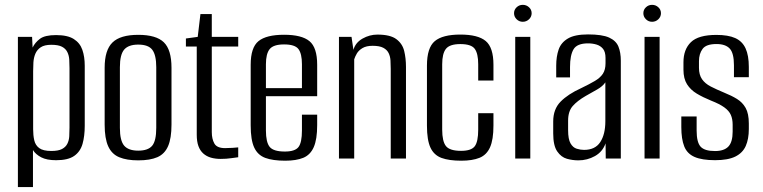

<svg xmlns="http://www.w3.org/2000/svg" viewBox="-20 -645 3103 781"><path d="M52.8 116V-495H110.5L112.6 -451.5Q122.4 -471.9 142.4 -487.1Q162.5 -502.3 208 -502.3Q255.1 -502.3 280.2 -486.2Q305.4 -470.2 315 -442.3Q324.7 -414.4 324.7 -377.5V-133.3Q324.7 -91.6 315.8 -59.9Q306.8 -28.3 281.8 -10.8Q256.8 6.7 208.3 6.7Q170 6.7 147.4 -5.2Q124.8 -17.2 114.1 -34.6V116ZM188.7 -30.9Q217 -30.9 232.1 -38.8Q247.2 -46.7 253.9 -60.2Q260.7 -73.6 261.7 -90.5Q262.7 -107.4 262.7 -125.7V-367.3Q262.7 -385.6 261.7 -402.5Q260.7 -419.4 253.9 -433.2Q247.2 -447 232.1 -454.9Q217 -462.8 188.7 -462.8Q160.8 -462.8 145.7 -452.7Q130.6 -442.6 123.8 -426.4Q117.1 -410.3 115.9 -391.3Q114.8 -372.2 114.8 -355.2V-119.3Q114.8 -94.7 119.3 -74.6Q123.8 -54.4 139.5 -42.6Q155.3 -30.9 188.7 -30.9Z M542.3 7.3Q495.7 7.3 465.3 -5.3Q434.8 -17.8 420.2 -49.8Q405.7 -81.7 405.7 -138V-369.4Q405.7 -441.2 437.5 -472.2Q469.3 -503.3 542.3 -503.3Q615.4 -503.3 646.5 -472.9Q677.6 -442.6 677.6 -369.4V-138.2Q677.6 -82.5 663.7 -50.5Q649.8 -18.6 620.1 -5.6Q590.3 7.3 542.3 7.3ZM542.3 -32.2Q582.4 -32.2 599 -52.2Q615.6 -72.2 615.6 -124.8V-371.6Q615.6 -420.7 599.7 -442.1Q583.8 -463.6 542.3 -463.6Q502.6 -463.6 485.1 -443.2Q467.7 -422.8 467.7 -371.6V-124.8Q467.7 -72.9 485.1 -52.5Q502.6 -32.2 542.3 -32.2Z M877.6 1.4Q855.7 1.4 837.7 -3.8Q819.8 -9.1 806.9 -20.6Q794 -32.1 787.1 -50.8Q780.3 -69.4 780.3 -97.2V-455.6H736.2V-488.4L784.3 -495L795.3 -587.8H841.5V-495H949V-455.6H841.5V-107.8Q841.5 -80 852 -61.2Q862.4 -42.5 895.6 -42.5Q909.8 -42.5 925.9 -43.6Q941.9 -44.7 949 -45.5V-5.4Q941.2 -4.7 921 -1.6Q900.9 1.4 877.6 1.4Z M1139.9 8.7Q1089.7 8.7 1058.9 -2.8Q1028.1 -14.3 1013.9 -45.2Q999.7 -76 999.7 -135.1V-381.5Q999.7 -451.8 1031.5 -477.7Q1063.3 -503.6 1135.6 -503.6Q1207.2 -503.6 1238.7 -477.7Q1270.2 -451.8 1270.2 -381.5V-253.7H1061.7V-114.1Q1061.7 -66.5 1077 -47.5Q1092.3 -28.6 1138.5 -28.6Q1179.9 -28.6 1194.1 -46.8Q1208.2 -65.1 1208.2 -114.1V-178.5H1270.2V-136.1Q1270.2 -78.2 1256.3 -46.6Q1242.4 -15 1213.7 -3.1Q1185.1 8.7 1139.9 8.7ZM1061.7 -286.5H1208.2V-383.7Q1208.2 -426.3 1194.1 -445.3Q1179.9 -464.3 1135.6 -464.3Q1092.3 -464.3 1077 -445.3Q1061.7 -426.3 1061.7 -383.7Z M1358.8 0V-495H1409.9L1417.6 -442.3Q1425.9 -471.8 1454.8 -488.1Q1483.7 -504.3 1515 -504.3Q1567.6 -504.3 1592.3 -485.7Q1617 -467.2 1624.2 -437.5Q1631.4 -407.7 1631.4 -372.6V0H1569.4V-364.4Q1569.4 -382.1 1568.4 -398.9Q1567.4 -415.6 1560.8 -429.1Q1554.2 -442.6 1539.1 -450.6Q1524 -458.7 1495.5 -458.7Q1470 -458.7 1454.3 -449.3Q1438.7 -439.9 1431.5 -427.3Q1424.2 -414.7 1420.8 -403.7V0Z M1856.2 8.7Q1806.7 8.7 1775.9 -2.6Q1745.1 -14 1730.9 -44.7Q1716.7 -75.5 1716.7 -134V-378Q1716.7 -450.8 1748.5 -477.6Q1780.3 -504.4 1852.6 -504.4Q1924.2 -504.4 1955.7 -478.2Q1987.2 -452 1987.2 -381.5V-317.5H1925.2V-383.7Q1925.2 -427.1 1911.1 -446.4Q1896.9 -465.7 1852.6 -465.7Q1809.3 -465.7 1794 -446.4Q1778.7 -427.1 1778.7 -383.7V-117.7Q1778.7 -70.1 1794 -50.8Q1809.3 -31.4 1855.5 -31.4Q1896.9 -31.4 1911.1 -50Q1925.2 -68.7 1925.2 -117.7V-184.5H1987.2V-134.2Q1987.2 -76.9 1973.3 -45.8Q1959.4 -14.7 1930.4 -3Q1901.3 8.7 1856.2 8.7Z M2075.8 0V-495H2137.1V0ZM2106.5 -556.4Q2091.9 -556.4 2081.5 -566.6Q2071 -576.9 2071 -591.1Q2071 -605.5 2081.5 -615.4Q2091.9 -625.3 2106.5 -625.3Q2121.3 -625.3 2131.9 -615.4Q2142.6 -605.5 2142.6 -591.2Q2142.6 -576.9 2131.9 -566.6Q2121.3 -556.4 2106.5 -556.4Z M2332.6 7.3Q2309.6 7.3 2286.2 0.9Q2262.8 -5.6 2246.6 -29.1Q2230.3 -52.6 2230.3 -102.5V-150.8Q2230.3 -201.2 2260.5 -231.7Q2290.6 -262.2 2343.9 -286.4Q2377.9 -302.8 2399.7 -315.7Q2421.4 -328.5 2432.3 -344.9Q2443.1 -361.4 2443.1 -387.8V-409.1Q2443.1 -433.5 2433.1 -446.1Q2423 -458.7 2406.7 -463.7Q2390.4 -468.6 2372 -468.6Q2327.1 -468.6 2312.9 -444.3Q2298.7 -420.1 2298.7 -372.3V-330.3H2242.5V-378Q2242.5 -415 2252.4 -443.5Q2262.3 -472 2290.3 -488.5Q2318.2 -505 2372 -505Q2429.3 -505 2457.7 -492.2Q2486.1 -479.3 2495.7 -455.2Q2505.3 -431.2 2505.3 -398.1V0H2444L2443.3 -61.8Q2431.2 -27.6 2400 -10.1Q2368.9 7.3 2332.6 7.3ZM2355.6 -35.3Q2401.1 -35.3 2421.7 -67Q2442.4 -98.6 2442.4 -152.1V-310.1Q2431.9 -294 2408.8 -280.9Q2385.8 -267.7 2362.3 -254.6Q2328.2 -234.8 2309.6 -213.6Q2290.9 -192.3 2290.9 -154.4V-115.5Q2290.9 -78.7 2300.8 -61.7Q2310.7 -44.6 2326 -40Q2341.2 -35.3 2355.6 -35.3Z M2601.8 0V-495H2663.1V0ZM2632.5 -556.4Q2617.9 -556.4 2607.5 -566.6Q2597 -576.9 2597 -591.1Q2597 -605.5 2607.5 -615.4Q2617.9 -625.3 2632.5 -625.3Q2647.3 -625.3 2657.9 -615.4Q2668.6 -605.5 2668.6 -591.2Q2668.6 -576.9 2657.9 -566.6Q2647.3 -556.4 2632.5 -556.4Z M2888.9 6.6Q2835.3 6.6 2805.1 -6.7Q2775 -19.9 2763.2 -49.7Q2751.4 -79.5 2751.4 -127.9V-171.2H2813.7V-113.6Q2813.7 -66.5 2829.8 -48.5Q2846 -30.6 2888.3 -30.6Q2925.4 -30.6 2942.8 -48.9Q2960.2 -67.2 2960.2 -109.5V-137.7Q2960.2 -160.6 2952.9 -177.4Q2945.6 -194.3 2926.2 -208.3Q2906.9 -222.2 2872.2 -235.8Q2839.5 -249.1 2814.3 -264.2Q2789.1 -279.3 2774.6 -302.3Q2760.1 -325.3 2760.1 -361.3V-391.5Q2760.1 -444 2790.5 -473.5Q2820.8 -503 2894.1 -503Q2942.1 -503 2970.8 -490.1Q2999.5 -477.1 3012.8 -448.2Q3026 -419.4 3026 -372.9V-331H2965.5V-379.2Q2965.5 -429.1 2948.2 -447.5Q2931 -465.9 2894.4 -465.9Q2852.3 -465.9 2837.8 -445.9Q2823.2 -425.9 2823.2 -396.4V-369.2Q2823.2 -340.8 2835.6 -322.9Q2848 -305 2871.1 -293.1Q2894.2 -281.2 2926.5 -267.8Q2955.5 -256.2 2977.8 -242.5Q3000.2 -228.8 3013.1 -205.9Q3026 -182.9 3026 -142.5V-120.1Q3026 -79.6 3013.5 -51.2Q3000.9 -22.9 2971 -8.1Q2941.1 6.6 2888.9 6.6Z"/></svg>

Font: Alumni Sans Thin
Style: Regular
Weight: 100
Designer: Robert E. Leuschke
Foundry: Robert E. Leuschke
Version: Version 1.018